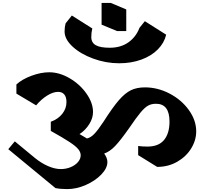

<svg xmlns="http://www.w3.org/2000/svg" viewBox="-20 -1294 1372 1323"><path d="M680 -1124V-1274H743L850 -1229V-1080H787ZM425 -1077Q425 -1108 432 -1133L475 -1187L616 -1098Q609 -1070 609 -1039Q609 -1000 640 -982.5Q671 -965 736 -965Q812 -965 864.5 -1002Q917 -1039 941 -1102L978 -1148L1125 -1055Q1112 -999 1068 -954Q1024 -909 954.5 -883.5Q885 -858 801 -858Q710 -858 622.5 -890Q535 -922 480 -973Q425 -1024 425 -1077ZM1332 -389Q1332 -327 1297 -270.5Q1262 -214 1200.5 -179Q1139 -144 1063 -144L932 -225V-288Q961 -284 996 -284Q1073 -284 1110.5 -329.5Q1148 -375 1148 -456Q1148 -579 1055 -579Q1024 -579 1001 -566.5Q978 -554 949 -519.5Q920 -485 869 -410Q810 -326 773 -287.5Q736 -249 698 -236Q720 -205 720 -178Q720 -135 678 -91.5Q636 -48 571.5 -19.5Q507 9 443 9Q396 9 362 2L37 -266L82 -320L220 -206Q264 -170 311 -149.5Q358 -129 399 -129Q435 -129 466.5 -142Q498 -155 517 -177Q536 -199 536 -224Q536 -246 518.5 -267Q501 -288 457.5 -316.5Q414 -345 330 -392V-455Q380 -473 409 -509.5Q438 -546 438 -591Q438 -625 423 -643Q408 -661 380 -661Q346 -661 305 -635.5Q264 -610 229 -568L93 -649V-712Q132 -748 197 -772Q262 -796 319 -796Q389 -796 459.5 -755Q530 -714 575.5 -649.5Q621 -585 621 -522Q621 -480 595 -438.5Q569 -397 528 -370Q555 -355 579 -340Q604 -345 629 -370.5Q654 -396 693 -455Q756 -554 799 -603.5Q842 -653 882.5 -672.5Q923 -692 979 -692H978Q1067 -692 1149 -649Q1231 -606 1281.5 -535.5Q1332 -465 1332 -389Z"/></svg>

Font: Inknut Antiqua
Style: Bold
Weight: 700
Designer: Claus Eggers Sørensen
Foundry: Claus Eggers Sørensen
Version: Version 1.003; ttfautohint (v1.8.2) -l 8 -r 50 -G 200 -x 14 